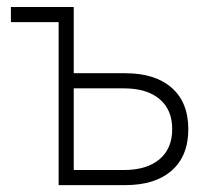

<svg xmlns="http://www.w3.org/2000/svg" viewBox="-20 -538 626 558"><path d="M150.4 0V-473.6H11.7V-517.6H194.3V-325.2H343.8Q431.2 -325.2 479.2 -282.7Q527.3 -240.2 527.3 -162.6Q527.3 -85 479.2 -42.5Q431.2 0 343.8 0ZM194.3 -43.9H339.8Q406.7 -43.9 443.6 -75.2Q480.5 -106.4 480.5 -162.6Q480.5 -219.2 443.6 -250.2Q406.7 -281.2 339.8 -281.2H194.3Z"/></svg>

Font: Cascadia Mono NF ExtraLight
Style: Regular
Weight: 200
Monospace: yes
Designer: Aaron Bell
Foundry: Saja Typeworks
Version: Version 2404.023; ttfautohint (v1.8.4)